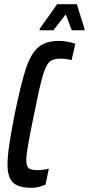

<svg xmlns="http://www.w3.org/2000/svg" viewBox="-20 -892 425 920"><path d="M16 -104Q16 -142 24.5 -198.5Q33 -255 50 -344Q81 -494 104.5 -564.5Q128 -635 163.5 -665.5Q199 -696 263 -696Q285 -696 307.5 -691.5Q330 -687 341 -682L323 -604Q298 -611 268 -611Q233 -611 216 -594.5Q199 -578 184 -526Q169 -474 143 -344Q123 -246 114.5 -197Q106 -148 106 -126Q106 -96 117 -86.5Q128 -77 156 -77Q193 -77 214 -84L198 -7Q162 8 132 8Q69 8 42.5 -17Q16 -42 16 -104ZM170 -747V-754L254 -872H348L385 -754V-747H324L295 -823L236 -747Z"/></svg>

Font: Saira Ultra Condensed SemiBold
Style: Italic
Weight: 600
Width: 1
Italic angle: -12°
Designer: Hector Gatti with collaboration of the Omnibus-Type team
Foundry: Omnibus-Type
Version: Version 1.001; ttfautohint (v1.8)